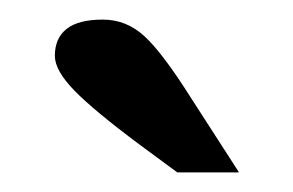

<svg xmlns="http://www.w3.org/2000/svg" viewBox="-20 -815 299 196"><path d="M175 -715 224 -639H161L123 -667Q76 -702 56 -722.5Q36 -743 36 -758Q36 -776 48 -785.5Q60 -795 85 -795Q109 -795 127.5 -778Q146 -761 175 -715Z"/></svg>

Font: Domine Medium
Style: Regular
Weight: 500
Designer: Pablo Impallari, Rodrigo Fuenzalida, Brenda Gallo
Foundry: Pablo Impallari, Rodrigo Fuenzalida, Brenda Gallo
Version: Version 2.000